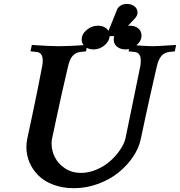

<svg xmlns="http://www.w3.org/2000/svg" viewBox="-20 -965 925 987"><path d="M728 -364.3 703.1 -247.6Q693.4 -202.6 663.6 -158.4Q633.8 -114.3 589.6 -78.4Q545.4 -42.5 484.9 -20Q424.3 2.4 359.9 2.4Q301.8 2.4 254.4 -15.4Q207 -33.2 177.2 -63Q147.5 -92.8 131.6 -130.1Q115.7 -167.5 115.7 -208Q115.7 -231.9 120.1 -251.5L145 -368.2Q175.8 -512.7 197.3 -627.4Q199.7 -640.6 199.7 -653.8Q199.7 -694.3 168.5 -697.8L136.7 -701.2L143.6 -733.9Q236.8 -727.5 282.7 -727.5Q333 -727.5 428.2 -733.9L422.4 -701.2L392.6 -697.8Q367.7 -694.8 352.8 -677.2Q337.9 -659.7 329.6 -623Q297.4 -486.3 271.5 -364.3L247.6 -252.4Q245.1 -240.2 245.1 -227.5Q245.1 -190.9 262 -157Q278.8 -123 314.2 -99.6Q349.6 -76.2 396.5 -76.2Q436 -76.2 475.8 -93Q515.6 -109.9 545.2 -136Q574.7 -162.1 595.9 -192.6Q617.2 -223.1 624.5 -251.5Q635.3 -305.7 663.3 -439.9Q691.4 -574.2 701.7 -627.4Q703.6 -637.2 703.6 -653.8Q703.6 -694.3 672.4 -697.8L641.1 -701.2L647.5 -733.9Q741.7 -727.5 763.2 -727.5Q789.1 -727.5 885.3 -733.9L878.9 -701.2L849.1 -697.8Q824.7 -694.8 809.6 -677.2Q794.4 -659.7 786.1 -623V-623.5Q745.1 -444.8 728 -364.3ZM482.9 -833Q510.3 -833 526.9 -818.8Q543.5 -804.7 543.5 -782.7Q543.5 -754.4 518.1 -732.7Q492.7 -710.9 460.9 -710.9Q434.1 -710.9 417 -725.1Q399.9 -739.3 399.9 -761.2Q399.9 -789.6 425.8 -811.3Q451.7 -833 482.9 -833ZM647.5 -833Q674.3 -833 690.9 -818.8Q707.5 -804.7 707.5 -782.7Q707.5 -754.4 682.1 -732.7Q656.7 -710.9 625.5 -710.9Q598.6 -710.9 581.5 -725.1Q564.5 -739.3 564.5 -761.2Q564.5 -789.6 590.1 -811.3Q615.7 -833 647.5 -833ZM587.9 -779.3H526.9L582 -916.5Q586.4 -927.2 599.6 -936Q612.8 -944.8 632.3 -944.8Q655.8 -944.8 671.4 -932.4Q687 -919.9 687 -900.9Q687 -884.3 673.3 -870.6H673.8Q632.8 -827.6 587.9 -779.3Z"/></svg>

Font: Flanker
Style: Bold Italic
Weight: 700
Italic angle: -12°
Designer: Flanker
Version: Version 2.000